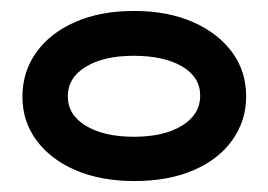

<svg xmlns="http://www.w3.org/2000/svg" viewBox="-20 -724 490 351"><path d="M226 -393Q165 -393 119 -412.5Q73 -432 47 -467Q21 -502 21 -547Q21 -593 46.5 -628.5Q72 -664 118 -684Q164 -704 225 -704Q286 -704 332 -684Q378 -664 404 -629Q430 -594 430 -548Q430 -503 404.5 -467.5Q379 -432 333 -412.5Q287 -393 226 -393ZM225 -474Q280 -474 313 -494.5Q346 -515 346 -549Q346 -583 313 -602.5Q280 -622 224 -622Q170 -622 137 -602Q104 -582 104 -548Q104 -514 137 -494Q170 -474 225 -474Z"/></svg>

Font: Fredoka SemiExpanded Medium
Style: Regular
Weight: 500
Width: 6
Designer: Ben Nathan
Foundry: Milena B. Brandão, Ben Nathan
Version: Version 2.001